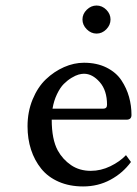

<svg xmlns="http://www.w3.org/2000/svg" viewBox="-20 -668 499 698"><path d="M170.9 -272.9H355Q369.1 -272.9 369.1 -287.1Q369.1 -339.4 342.5 -369.6Q315.9 -399.9 285.2 -399.9Q276.9 -399.9 265.9 -397Q254.9 -394 240 -385Q225.1 -376 211.9 -362.8Q198.7 -349.6 187.3 -325.9Q175.8 -302.2 170.9 -272.9ZM438 -104 456.1 -79.1Q426.3 -38.6 381.3 -14.4Q336.4 9.8 282.2 9.8Q232.4 9.8 193.4 -7.3Q154.3 -24.4 129.9 -54.7Q105.5 -85 92.8 -124Q80.1 -163.1 80.1 -209Q80.1 -261.7 98.6 -306.6Q117.2 -351.6 147 -379.9Q176.8 -408.2 212.9 -424.1Q249 -439.9 285.2 -439.9Q332 -439.9 367.2 -422.4Q402.3 -404.8 421.4 -376Q440.4 -347.2 449.2 -315.4Q458 -283.7 458 -250Q458 -232.9 439.9 -232.9H168Q168 -161.6 189.9 -121.1Q208 -88.4 238.5 -67.6Q269 -46.9 310.1 -46.9Q346.7 -46.9 381.3 -63.7Q416 -80.6 438 -104ZM295.4 -561.5Q279.8 -577.1 279.8 -597.2Q279.8 -617.2 295.4 -632.6Q311 -647.9 331.1 -647.9Q351.1 -647.9 366.5 -632.6Q381.8 -617.2 381.8 -597.2Q381.8 -577.1 366.5 -561.5Q351.1 -545.9 331.1 -545.9Q311 -545.9 295.4 -561.5Z"/></svg>

Font: Linear Smooth
Style: Regular
Weight: 400
Designer: Philipp H. Poll, Flanker
Foundry: Philipp H. Poll, reworked by Flanker
Version: Version 1.061 | FøM Fix